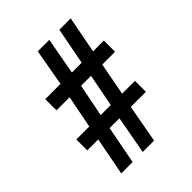

<svg xmlns="http://www.w3.org/2000/svg" viewBox="-202 -828 943 943"><g transform="rotate(-45 269.5 -357.0)"><path d="M88 0H167L205 -198H273L237 0H316L352 -198H457V-274H368L400 -444H489V-522H414L451 -714H372L335 -522H267L302 -714H222L188 -522H82V-444H173L140 -274H50V-198H126ZM219 -274 253 -444H322L289 -274Z"/></g></svg>

Font: Noto Serif Devanagari ExtraCondensed Black
Style: Regular
Weight: 900
Width: 2
Designer: Universal Thirst, Indian Type Foundry and the Monotype Design Team
Foundry: Monotype Imaging Inc.
Version: Version 2.004